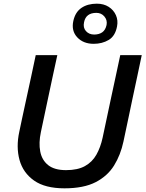

<svg xmlns="http://www.w3.org/2000/svg" viewBox="-20 -1013 792 1045"><path d="M331 12Q225.5 12 165.5 -30.2Q105.5 -72.5 86.2 -142.5Q67 -212.5 85 -296Q91 -325 101.2 -372.8Q111.5 -420.5 123 -473.5Q138 -541.5 150 -597.8Q162 -654 174.5 -713H292Q279 -654 267 -597.8Q255 -541.5 240.5 -473.5L202.5 -294Q190 -235.5 199 -188.5Q208 -141.5 242.2 -114.2Q276.5 -87 339.5 -87Q402.5 -87 442.2 -109Q482 -131 504.5 -170.8Q527 -210.5 538.5 -263.5L583 -473Q597.5 -541 609.8 -597.5Q622 -654 634.5 -713H751.5Q739 -654.5 727.2 -598Q715.5 -541.5 700.5 -473Q691 -428.5 681.8 -383.8Q672.5 -339 664.5 -302Q656.5 -265 652 -243Q636.5 -170 601 -112.5Q565.5 -55 500.5 -21.5Q435.5 12 331 12ZM490 -774.5Q433.5 -774.5 400.5 -809.8Q367.5 -845 379 -898.5Q389.5 -947 423.2 -970Q457 -993 507 -993Q544.5 -993 571.5 -975.8Q598.5 -958.5 611 -930.2Q623.5 -902 617 -869Q607 -816.5 571.5 -795.5Q536 -774.5 490 -774.5ZM492.5 -825Q519 -825 536.5 -837.2Q554 -849.5 560 -877Q565 -903.5 548.2 -923.2Q531.5 -943 504.5 -943Q447.5 -943 437.5 -892Q431 -862.5 447.8 -843.8Q464.5 -825 492.5 -825Z"/></svg>

Font: Commissioner Medium
Style: Italic
Weight: 500
Italic angle: -12°
Designer: Kostas Bartsokas
Foundry: Kostas Bartsokas
Version: Version 1.000; ttfautohint (v1.8.3)